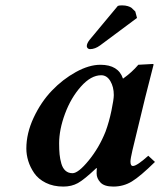

<svg xmlns="http://www.w3.org/2000/svg" viewBox="-20 -685 597 715"><path d="M373 -194.8Q386.2 -230.5 395 -272.9Q403.8 -315.4 403.8 -331.1Q403.8 -361.3 390.9 -383.1Q377.9 -404.8 356.9 -404.8Q318.8 -404.8 281.5 -362.8Q244.1 -320.8 222.2 -261.7Q200.2 -202.6 200.2 -150.9Q200.2 -127.4 201.9 -110.1Q203.6 -92.8 208.5 -75.7Q213.4 -58.6 223.9 -49.3Q234.4 -40 250 -40Q271.5 -40 310.3 -87.4Q349.1 -134.8 373 -194.8ZM339.8 -39.1Q339.8 -52.2 340.8 -58.1L338.9 -59.1Q293.5 -16.1 270 -3.2Q246.6 9.8 215.8 9.8Q178.7 9.8 150.6 -4.2Q122.6 -18.1 107.4 -40.3Q92.3 -62.5 85.2 -85.7Q78.1 -108.9 78.1 -131.8Q78.1 -188.5 105.2 -246.6Q132.3 -304.7 172.9 -347.2Q213.4 -389.6 262.5 -416.7Q311.5 -443.8 354 -443.8Q420.9 -443.8 438 -392.1Q471.2 -415.5 495.1 -443.8L549.8 -446.8Q551.8 -446.8 551.8 -443.8L520.5 -320.8L473.1 -125Q465.8 -93.3 465.8 -83Q465.8 -66.9 475.1 -66.9Q489.7 -66.9 532.2 -105L557.1 -82Q502.4 -28.3 471.2 -9.3Q439.9 9.8 401.9 9.8Q368.2 9.8 354 -5.6Q339.8 -21 339.8 -39.1ZM418.9 -663.1Q424.8 -665 434.1 -665Q446.8 -665 456.1 -662.1Q465.3 -659.2 469.5 -656Q473.6 -652.8 478 -647.9Q482.4 -643.1 483.9 -642.1L490.2 -618.2L353 -516.1Q334 -502 314.9 -502Q310.1 -502 306.6 -505.4Q303.2 -508.8 303.2 -513.2Q303.2 -523.4 314 -537.1Z"/></svg>

Font: Linux Libertine G
Style: Semibold Italic
Weight: 600
Italic angle: -11.5°
Designer: Philipp H. Poll
Foundry: Philipp H. Poll
Version: Version 5.1.1